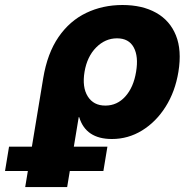

<svg xmlns="http://www.w3.org/2000/svg" viewBox="-131 -547 761 771"><path d="M-29.8 204.1 42.5 -232.9Q59.1 -333 104 -398.2Q148.9 -463.4 215.1 -495.1Q281.2 -526.9 360.8 -526.9Q440.4 -526.9 495.8 -495.8Q551.3 -464.8 575.4 -405Q599.6 -345.2 585.4 -258.3Q572.3 -178.7 533.9 -118.2Q495.6 -57.6 439.7 -23.2Q383.8 11.2 318.4 11.2Q213.4 11.2 187 -76.7H185.1L138.7 204.1ZM292 -123Q339.4 -123 372.3 -159.7Q405.3 -196.3 415.5 -258.8Q425.8 -320.3 406 -356.7Q386.2 -393.1 338.9 -393.1Q291.5 -393.1 255.1 -356.4Q218.8 -319.8 208.5 -258.8Q198.2 -196.8 221.4 -159.9Q244.6 -123 292 -123ZM-110.8 139.6 -94.7 42H300.3L284.2 139.6Z"/></svg>

Font: Inter Display ExtraBold
Style: Italic
Weight: 800
Italic angle: -9.39999°
Designer: Rasmus Andersson
Foundry: rsms
Version: Version 4.000;git-a52131595